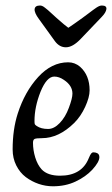

<svg xmlns="http://www.w3.org/2000/svg" viewBox="-20 -649 398 682"><path d="M272.9 -585.4Q281.7 -591.8 292.7 -600.1Q303.7 -608.4 309.6 -612.8Q315.4 -617.2 322 -621.6Q328.6 -626 333.3 -627.7Q337.9 -629.4 341.8 -629.4Q359.4 -629.4 357.9 -616.7Q356.4 -604.5 341.3 -588.9L266.6 -510.7Q238.3 -481 213.9 -481Q191.4 -481 175.3 -502.4L118.2 -581.5Q101.6 -604 103 -616.7Q104.5 -629.4 122.1 -629.4Q126 -629.4 130.1 -627.7Q134.3 -626 140.1 -621.3Q146 -616.7 150.6 -612.8Q155.3 -608.9 164.6 -600.1Q173.8 -591.3 180.7 -585.4Q211.4 -558.1 222.7 -550.3Q231.4 -555.7 272.9 -585.4ZM222.2 -427.7Q245.6 -427.7 264.2 -412.1Q298.3 -381.8 298.3 -328.1Q298.3 -303.7 282.5 -269.3Q266.6 -234.9 243.2 -211.9Q188.5 -158.2 128.9 -158.2Q108.9 -158.2 103 -155.5Q97.2 -152.8 97.2 -141.6Q97.2 -115.7 105.2 -89.6Q113.3 -63.5 127.9 -47.4Q148.9 -24.9 193.4 -24.9Q270.5 -24.9 295.4 -87.4Q300.3 -99.1 303.7 -103.5Q307.1 -107.9 312 -107.9Q319.3 -107.9 325.2 -105Q333 -101.1 333 -90.8Q333 -73.7 307.6 -45.9Q284.2 -21 248.5 -4.2Q212.9 12.7 168 12.7Q142.1 12.7 117.2 4.2Q92.3 -4.4 71.5 -20Q50.8 -35.6 37.8 -61.3Q24.9 -86.9 24.9 -118.2Q24.9 -189.5 43 -245.6Q67.9 -323.2 115.7 -375.5Q163.6 -427.7 222.2 -427.7ZM110.8 -201.2Q126 -190.9 150.9 -190.9Q171.9 -190.9 192.1 -211.9Q212.4 -232.9 224.6 -266.1Q237.3 -299.8 237.3 -316.4Q237.3 -345.2 207 -365.2Q189.9 -377 172.9 -377Q146 -377 124 -323.2Q102.5 -269 102.5 -219.2Q102.5 -210 103.8 -207.5Q105 -205.1 110.8 -201.2Z"/></svg>

Font: Cooper*
Style: Italic
Weight: 400
Italic angle: -7°
Designer: Owen Earl
Foundry: indestructible type*
Version: Version 0.001